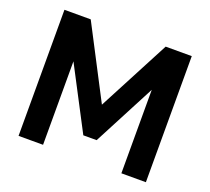

<svg xmlns="http://www.w3.org/2000/svg" viewBox="-121 -863 1113 1016"><g transform="rotate(20 435.5 -355.0)"><path d="M656 0V-470L473 -120H398L215 -470V0H77V-710H225L435 -306L647 -710H794V0Z"/></g></svg>

Font: PTCRaleway
Style: Bold
Weight: 700
Designer: Matt McInerney, Pablo Impallari, Rodrigo Fuenzalida
Foundry: Matt McInerney, Pablo Impallari, Rodrigo Fuenzalida
Version: Version 3.000g; ttfautohint (v1.5) -l 8 -r 28 -G 28 -x 14 -D